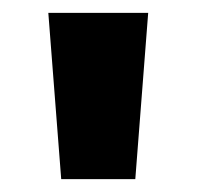

<svg xmlns="http://www.w3.org/2000/svg" viewBox="-20 -734 305 298"><path d="M210 -714 190 -456H75L55 -714Z"/></svg>

Font: Noto Sans Arabic SemCond ExtBd
Style: Regular
Weight: 800
Width: 4
Designer: Monotype Design Team, Nadine Chahine, Nizar Qandah and Khaled Hosny
Foundry: Monotype Imaging Inc.
Version: Version 2.012; ttfautohint (v1.8.4.7-5d5b)